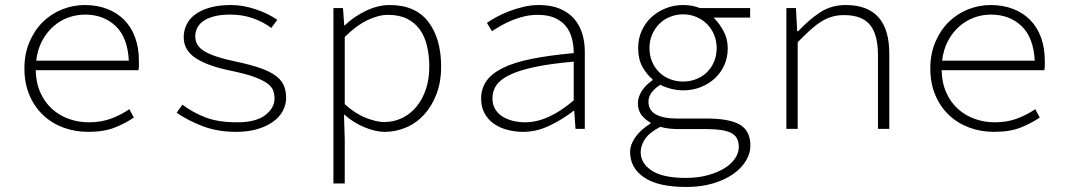

<svg xmlns="http://www.w3.org/2000/svg" viewBox="-20 -512 4240 763"><path d="M330 12Q278 12 232 -5Q186 -22 151.5 -54.5Q117 -87 97 -134Q77 -181 77 -240Q77 -298 97 -345Q117 -392 150 -424.5Q183 -457 226.5 -474.5Q270 -492 317 -492Q366 -492 406 -476.5Q446 -461 474 -432.5Q502 -404 517 -363Q532 -322 532 -270Q532 -261 532 -251.5Q532 -242 530 -233H122Q123 -183 140.5 -144Q158 -105 187 -79Q216 -53 253.5 -39.5Q291 -26 333 -26Q382 -26 421 -40.5Q460 -55 494 -78L512 -45Q480 -23 437 -5.5Q394 12 330 12ZM318 -454Q283 -454 250.5 -442Q218 -430 191.5 -406.5Q165 -383 147 -349Q129 -315 124 -271H492Q487 -364 439 -409Q391 -454 318 -454Z M919 12Q844 12 784.5 -11Q725 -34 682 -64L705 -96Q746 -65 796.5 -45.5Q847 -26 923 -26Q997 -26 1034 -54.5Q1071 -83 1071 -121Q1071 -137 1066 -151.5Q1061 -166 1043.5 -179.5Q1026 -193 992.5 -205.5Q959 -218 902 -230Q810 -248 760 -279.5Q710 -311 710 -364Q710 -390 721 -413.5Q732 -437 755.5 -454.5Q779 -472 814.5 -482Q850 -492 898 -492Q946 -492 996.5 -475Q1047 -458 1082 -433L1058 -401Q1026 -425 985 -439.5Q944 -454 895 -454Q856 -454 829 -446.5Q802 -439 786 -427Q770 -415 763 -399.5Q756 -384 756 -367Q756 -329 794.5 -307Q833 -285 914 -268Q976 -255 1015.5 -241Q1055 -227 1077.5 -209.5Q1100 -192 1108.5 -171Q1117 -150 1117 -123Q1117 -96 1104 -71.5Q1091 -47 1065.5 -28.5Q1040 -10 1003 1Q966 12 919 12Z M1305 217V-480H1343L1348 -411H1350Q1386 -446 1434 -469Q1482 -492 1529 -492Q1631 -492 1682 -425.5Q1733 -359 1733 -247Q1733 -186 1714.5 -138Q1696 -90 1665.5 -56.5Q1635 -23 1594 -5.5Q1553 12 1508 12Q1473 12 1429 -6Q1385 -24 1349 -56H1347L1350 42V217ZM1506 -27Q1545 -27 1578 -43Q1611 -59 1635 -88Q1659 -117 1672.5 -157.5Q1686 -198 1686 -247Q1686 -291 1677 -329Q1668 -367 1648.5 -394.5Q1629 -422 1597.5 -437.5Q1566 -453 1522 -453Q1484 -453 1439.5 -431.5Q1395 -410 1350 -365V-98Q1392 -60 1434.5 -43.5Q1477 -27 1506 -27Z M2059 12Q2027 12 1996.5 4Q1966 -4 1943 -20Q1920 -36 1906 -61Q1892 -86 1892 -120Q1892 -160 1913 -190Q1934 -220 1978.5 -242Q2023 -264 2092.5 -278Q2162 -292 2260 -301Q2260 -331 2253 -358.5Q2246 -386 2229.5 -407Q2213 -428 2185.5 -440.5Q2158 -453 2117 -453Q2090 -453 2064 -447Q2038 -441 2014 -431Q1990 -421 1970 -409.5Q1950 -398 1935 -388L1915 -421Q1929 -431 1951.5 -443.5Q1974 -456 2001 -466.5Q2028 -477 2059 -484.5Q2090 -492 2122 -492Q2170 -492 2204.5 -477.5Q2239 -463 2261 -438Q2283 -413 2293.5 -379.5Q2304 -346 2304 -307V0H2267L2262 -72H2260Q2218 -39 2165.5 -13.5Q2113 12 2059 12ZM2067 -26Q2158 -26 2260 -113V-267Q2168 -259 2106.5 -246Q2045 -233 2007 -215Q1969 -197 1953 -174Q1937 -151 1937 -122Q1937 -96 1948 -78Q1959 -60 1977.5 -48.5Q1996 -37 2019.5 -31.5Q2043 -26 2067 -26Z M2708 231Q2595 231 2539.5 193Q2484 155 2484 92Q2484 63 2505 33Q2526 3 2565 -21V-25Q2547 -34 2531 -53Q2515 -72 2515 -102Q2515 -125 2529.5 -149Q2544 -173 2573 -193V-197Q2550 -216 2533 -246.5Q2516 -277 2516 -321Q2516 -358 2530 -389.5Q2544 -421 2568.5 -443.5Q2593 -466 2625.5 -479Q2658 -492 2695 -492Q2732 -492 2761 -480H2961V-442H2816Q2838 -420 2855 -389Q2872 -358 2872 -320Q2872 -283 2858 -252.5Q2844 -222 2820 -200Q2796 -178 2764 -165.5Q2732 -153 2695 -153Q2673 -153 2649.5 -158.5Q2626 -164 2604 -175Q2583 -162 2570 -145Q2557 -128 2557 -108Q2557 -73 2587 -57Q2617 -41 2668 -41H2787Q2879 -41 2920.5 -16.5Q2962 8 2962 67Q2962 98 2944 127.5Q2926 157 2893 180Q2860 203 2813 217Q2766 231 2708 231ZM2695 -188Q2722 -188 2746.5 -197.5Q2771 -207 2789 -224.5Q2807 -242 2817.5 -266.5Q2828 -291 2828 -321Q2828 -350 2817.5 -374.5Q2807 -399 2789 -417Q2771 -435 2746.5 -445Q2722 -455 2695 -455Q2667 -455 2642.5 -445Q2618 -435 2600 -417Q2582 -399 2571.5 -374.5Q2561 -350 2561 -321Q2561 -291 2571.5 -266.5Q2582 -242 2600 -224.5Q2618 -207 2642.5 -197.5Q2667 -188 2695 -188ZM2705 195Q2754 195 2793.5 184Q2833 173 2860 156Q2887 139 2901.5 117Q2916 95 2916 72Q2916 31 2885 16Q2854 1 2791 1H2677Q2659 1 2640 -1Q2621 -3 2604 -8Q2560 15 2543 41Q2526 67 2526 93Q2526 137 2570 166Q2614 195 2705 195Z M3105 0V-480H3143L3148 -388H3152Q3194 -433 3238.5 -462.5Q3283 -492 3341 -492Q3514 -492 3514 -299V0H3469V-293Q3469 -374 3437.5 -413Q3406 -452 3334 -452Q3308 -452 3286 -445.5Q3264 -439 3242.5 -425.5Q3221 -412 3198.5 -391.5Q3176 -371 3150 -344V0Z M3930 12Q3878 12 3832 -5Q3786 -22 3751.5 -54.5Q3717 -87 3697 -134Q3677 -181 3677 -240Q3677 -298 3697 -345Q3717 -392 3750 -424.5Q3783 -457 3826.5 -474.5Q3870 -492 3917 -492Q3966 -492 4006 -476.5Q4046 -461 4074 -432.5Q4102 -404 4117 -363Q4132 -322 4132 -270Q4132 -261 4132 -251.5Q4132 -242 4130 -233H3722Q3723 -183 3740.5 -144Q3758 -105 3787 -79Q3816 -53 3853.5 -39.5Q3891 -26 3933 -26Q3982 -26 4021 -40.5Q4060 -55 4094 -78L4112 -45Q4080 -23 4037 -5.5Q3994 12 3930 12ZM3918 -454Q3883 -454 3850.5 -442Q3818 -430 3791.5 -406.5Q3765 -383 3747 -349Q3729 -315 3724 -271H4092Q4087 -364 4039 -409Q3991 -454 3918 -454Z"/></svg>

Font: Source Code Pro Light
Style: Regular
Weight: 300
Monospace: yes
Designer: Paul D. Hunt, Teo Tuominen
Foundry: Adobe Systems Incorporated
Version: Version 2.030;PS 1.000;hotconv 16.6.51;makeotf.lib2.5.65220